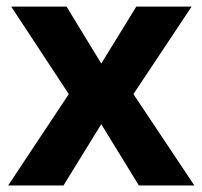

<svg xmlns="http://www.w3.org/2000/svg" viewBox="-20 -566 618 586"><path d="M189.9 -278.8 14.2 -545.9H183.1L289.1 -372.1L396 -545.9H564.9L387.2 -278.8L573.2 0H403.8L289.1 -187L173.8 0H4.9Z"/></svg>

Font: Zoram GWebM
Style: Bold
Weight: 700
Foundry: Ascender Corporation
Version: Version 1.000